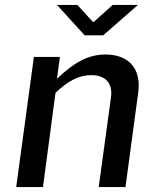

<svg xmlns="http://www.w3.org/2000/svg" viewBox="-20 -762 636 782"><path d="M155 0 206 -384C256 -431 300 -456 351 -456C411 -456 440 -422 432 -365L382 0H491L543 -386C556 -479 507 -540 410 -540C337 -540 280 -506 212 -441L224 -530H118L46 0ZM360 -671 295 -742H212L325 -618H400L542 -742H439Z"/></svg>

Font: Cheyenne Sans Medium
Style: Italic
Weight: 500
Italic angle: -8.13011°
Designer: The Public Sans project authors (U.S. Web Design System), Libre Franklin designed by Pablo Impallari and Rodrigo Fuenzal
Foundry: The Cheyenne Sans Project Authors
Version: Version 2.007